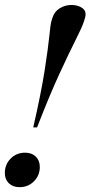

<svg xmlns="http://www.w3.org/2000/svg" viewBox="-24 -745 365 774"><path d="M318.5 -672 314.5 -659Q307.5 -636.5 281.5 -585.2Q255.5 -534 215.5 -447.2Q175.5 -360.5 125.5 -231.5H110Q142 -371 156 -461.2Q170 -551.5 174.8 -599.2Q179.5 -647 183 -659L187 -672Q195 -698.5 217 -711.8Q239 -725 264.5 -725Q290.5 -725 308.5 -712Q326.5 -699 318.5 -672ZM77 -129.5Q104 -129.5 120.2 -113.8Q136.5 -98 136.5 -72Q136.5 -38 113 -14.2Q89.5 9.5 55 9.5Q28 9.5 11.8 -6.2Q-4.5 -22 -4.5 -47.5Q-4.5 -82 19 -105.8Q42.5 -129.5 77 -129.5Z"/></svg>

Font: Newsreader 72pt
Style: Italic
Weight: 400
Italic angle: -17°
Designer: Hugues Gentile
Foundry: Production Type
Version: Version 1.003; ttfautohint (v1.8.3)